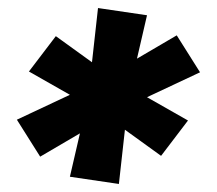

<svg xmlns="http://www.w3.org/2000/svg" viewBox="-20 -579 540 478"><path d="M276 -121 154 -139 179 -247 80 -189 22 -281 154 -343 52 -401 119 -489 209 -424 224 -559 346 -541 321 -433 420 -491 478 -399 346 -337 448 -279 381 -191 291 -256Z"/></svg>

Font: Iosevka SS04 Extrabold
Style: Italic
Weight: 800
Italic angle: -9°
Monospace: yes
Designer: Belleve Invis
Foundry: Belleve Invis
Version: Version 19.0.0; ttfautohint (v1.8.4)